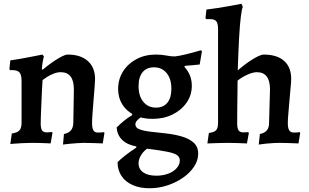

<svg xmlns="http://www.w3.org/2000/svg" viewBox="-20 -762 1647 1024"><path d="M321 -47Q347 -53 358.5 -67Q370 -81 371 -106L374 -285Q374 -331 356.5 -354Q339 -377 304 -377Q286 -377 266.5 -369.5Q247 -362 231.5 -352Q216 -342 207 -335Q205 -309 203.5 -274.5Q202 -240 200.5 -205.5Q199 -171 198 -144Q197 -117 197 -105Q197 -78 204 -67Q211 -56 229 -56Q236 -56 246.5 -57Q257 -58 257 -58L260 -54L250 3Q250 3 232.5 2Q215 1 191.5 0.5Q168 0 149 0Q124 0 98 1.5Q72 3 53.5 4.5Q35 6 35 6L43 -50Q72 -54 83.5 -66.5Q95 -79 95 -107V-328Q95 -362 84.5 -375Q74 -388 46 -388H34L30 -393L35 -440Q77 -446 116.5 -453.5Q156 -461 181 -466Q206 -471 206 -471L214 -462Q214 -462 209.5 -441Q205 -420 203 -394L207 -390Q218 -399 236 -413Q254 -427 274 -440Q294 -453 312 -462Q330 -471 341 -471Q410 -471 448.5 -436.5Q487 -402 487 -341Q487 -327 484.5 -296.5Q482 -266 479 -228.5Q476 -191 473.5 -158Q471 -125 471 -105Q471 -79 478 -67Q485 -55 503 -55Q512 -55 523.5 -56Q535 -57 535 -57L537 -53L528 3Q528 3 517.5 2.5Q507 2 491 1.5Q475 1 457.5 0.5Q440 0 425 0Q410 0 391.5 1.5Q373 3 355.5 4.5Q338 6 327 7.5Q316 9 316 9Z M777 242Q726 242 687.5 225Q649 208 628 176.5Q607 145 607 103Q620 89 647.5 67.5Q675 46 707 25V19Q658 10 631.5 -16Q605 -42 602 -82Q620 -100 640.5 -117Q661 -134 685 -148V-166L749 -148Q724 -133 713 -121.5Q702 -110 702 -99Q702 -80 726 -71.5Q750 -63 788 -59Q826 -55 869 -50Q912 -45 950 -34Q988 -23 1012.5 -1.5Q1037 20 1037 58Q1037 93 1015.5 126Q994 159 957 185Q920 211 873.5 226.5Q827 242 777 242ZM814 175Q848 175 876.5 164.5Q905 154 922 135Q939 116 939 94Q939 77 926 66.5Q913 56 875.5 48Q838 40 764 31Q742 48 730.5 68.5Q719 89 719 109Q719 140 744 157.5Q769 175 814 175ZM812 -188Q851 -188 872.5 -214Q894 -240 894 -288Q894 -342 868.5 -372.5Q843 -403 801 -403Q762 -403 740.5 -377Q719 -351 719 -302Q719 -250 744.5 -219Q770 -188 812 -188ZM793 -128Q738 -128 697 -148Q656 -168 633 -204Q610 -240 610 -287Q610 -340 636.5 -381.5Q663 -423 708.5 -447Q754 -471 811 -471Q842 -471 866.5 -466Q891 -461 912 -461Q933 -463 970.5 -472Q1008 -481 1052 -494L1057 -489L1045 -418Q1025 -416 1004 -414Q983 -412 967 -411L963 -406Q1003 -363 1003 -305Q1003 -255 975.5 -215Q948 -175 900.5 -151.5Q853 -128 793 -128Z M1094 -53Q1122 -56 1132.5 -67.5Q1143 -79 1143 -107V-606Q1143 -636 1134 -648Q1125 -660 1102 -660H1080L1076 -665L1081 -711Q1108 -714 1142.5 -719.5Q1177 -725 1210.5 -731Q1244 -737 1268 -742L1275 -725Q1270 -717 1264.5 -673.5Q1259 -630 1255 -556.5Q1251 -483 1248 -387Q1261 -398 1279.5 -412.5Q1298 -427 1318 -440Q1338 -453 1356.5 -462Q1375 -471 1386 -471Q1457 -471 1495 -437.5Q1533 -404 1533 -341Q1533 -327 1530 -296.5Q1527 -266 1524 -228.5Q1521 -191 1518 -158Q1515 -125 1515 -105Q1515 -79 1522.5 -67Q1530 -55 1547 -55Q1553 -55 1562.5 -55.5Q1572 -56 1579 -57L1581 -53L1572 3Q1551 2 1520.5 1Q1490 0 1470 0Q1457 0 1438.5 1Q1420 2 1399.5 4Q1379 6 1360 9L1366 -47Q1392 -53 1403.5 -67Q1415 -81 1415 -106L1420 -285Q1420 -331 1402.5 -354Q1385 -377 1350 -377Q1330 -377 1301 -364.5Q1272 -352 1247 -332Q1247 -301 1246.5 -267Q1246 -233 1245.5 -193.5Q1245 -154 1245 -104Q1245 -77 1252.5 -66.5Q1260 -56 1277 -56Q1282 -56 1290.5 -56.5Q1299 -57 1305 -57L1307 -52L1297 3Q1277 2 1246 1Q1215 0 1194 0Q1172 0 1141.5 1Q1111 2 1086 3Z"/></svg>

Font: Alegreya SemiBold
Style: Regular
Weight: 600
Designer: Juan Pablo del Peral
Foundry: Huerta Tipografica
Version: Version 2.009